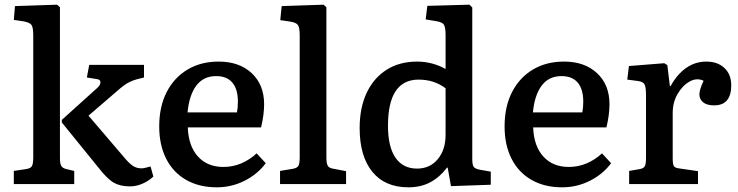

<svg xmlns="http://www.w3.org/2000/svg" viewBox="-20 -786 3151 820"><path d="M39 0V-56L92 -64Q111 -67 116.5 -77Q122 -87 122 -114V-634Q122 -669 114.5 -679.5Q107 -690 80 -695L39 -701L44 -760L224 -766L236 -755V-111Q236 -87 241.5 -77.5Q247 -68 263 -64L297 -56V0ZM535 10Q494 10 466.5 -5.5Q439 -21 403 -67L244 -263V-274L396 -411Q409 -423 409 -434.5Q409 -446 395 -448L351 -455L361 -509H595V-455L563 -447Q548 -443 531 -434.5Q514 -426 495 -410L358 -292L511 -113Q529 -91 545.5 -79Q562 -67 585 -67Q595 -67 623 -75L635 -32Q615 -13 588.5 -1.5Q562 10 535 10Z M906 14Q830 14 774.5 -18Q719 -50 689.5 -108.5Q660 -167 660 -246Q660 -331 692 -393Q724 -455 781 -489Q838 -523 914 -523Q1002 -523 1055 -473.5Q1108 -424 1108 -341Q1108 -296 1095 -242H782Q785 -162 825.5 -117.5Q866 -73 934 -73Q975 -73 1011 -88.5Q1047 -104 1076 -131L1115 -89Q1080 -42 1024.5 -14Q969 14 906 14ZM781 -306H992Q996 -326 996 -352Q996 -405 972.5 -433Q949 -461 903 -461Q849 -461 818.5 -420.5Q788 -380 781 -306Z M1176 0V-56L1230 -65Q1249 -68 1254.5 -78Q1260 -88 1260 -115V-634Q1260 -668 1252.5 -679Q1245 -690 1218 -694L1177 -700L1183 -760L1362 -766L1374 -755V-112Q1374 -91 1379 -79.5Q1384 -68 1406 -65L1458 -55V0Z M1724 14Q1624 14 1570 -52.5Q1516 -119 1516 -239Q1516 -326 1546 -389.5Q1576 -453 1631 -488Q1686 -523 1762 -523Q1796 -523 1828 -514Q1860 -505 1883 -491V-637Q1883 -670 1875.5 -681Q1868 -692 1841 -696L1798 -703L1805 -761L1985 -766L1997 -754V-106Q1997 -82 2003 -73.5Q2009 -65 2030 -61L2076 -53V3L1906 9L1892 -70H1889Q1859 -30 1818.5 -8Q1778 14 1724 14ZM1761 -66Q1816 -66 1849.5 -106Q1883 -146 1883 -211V-409Q1834 -446 1768 -446Q1637 -446 1637 -249Q1637 -159 1669 -112.5Q1701 -66 1761 -66Z M2381 14Q2305 14 2249.5 -18Q2194 -50 2164.5 -108.5Q2135 -167 2135 -246Q2135 -331 2167 -393Q2199 -455 2256 -489Q2313 -523 2389 -523Q2477 -523 2530 -473.5Q2583 -424 2583 -341Q2583 -296 2570 -242H2257Q2260 -162 2300.5 -117.5Q2341 -73 2409 -73Q2450 -73 2486 -88.5Q2522 -104 2551 -131L2590 -89Q2555 -42 2499.5 -14Q2444 14 2381 14ZM2256 -306H2467Q2471 -326 2471 -352Q2471 -405 2447.5 -433Q2424 -461 2378 -461Q2324 -461 2293.5 -420.5Q2263 -380 2256 -306Z M2667 0V-56L2713 -64Q2729 -67 2734 -76.5Q2739 -86 2739 -112V-378Q2739 -413 2733 -425Q2727 -437 2705 -440L2659 -446L2666 -504L2817 -516L2830 -508L2841 -418H2844Q2871 -468 2910 -495.5Q2949 -523 2996 -523Q3045 -523 3074 -495.5Q3103 -468 3103 -422Q3103 -336 3030 -336Q2999 -336 2983 -349Q2967 -362 2967 -383Q2967 -403 2985 -441Q2956 -455 2925.5 -438Q2895 -421 2874 -385Q2853 -349 2853 -304V-110Q2853 -86 2857.5 -77.5Q2862 -69 2879 -67L2961 -55V0Z"/></svg>

Font: Literata 12pt Medium
Style: Regular
Weight: 500
Designer: Latin by Veronika Burian and Jose Scaglione. Greek by Irene Vlachou. Cyrillic by Vera Evstafieva.
Foundry: TypeTogether
Version: Version 3.002